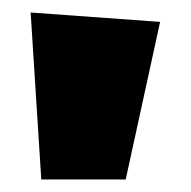

<svg xmlns="http://www.w3.org/2000/svg" viewBox="-20 -883 306 307"><path d="M29 -863 46 -596H181L236 -848Z"/></svg>

Font: Fira Sans Ultra
Style: Regular
Weight: 950
Designer: Carrois Corporate & Edenspiekermann AG
Foundry: Carrois Corporate GbR & Edenspiekermann AG
Version: Version 4.203;PS 004.203;hotconv 1.0.88;makeotf.lib2.5.64775